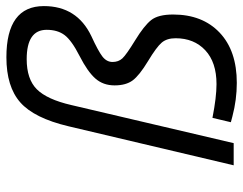

<svg xmlns="http://www.w3.org/2000/svg" viewBox="-102 -666 778 615"><g transform="rotate(-90 287.5 -359.0)"><path d="M411 -728Q575 -728 575 -608Q575 -502 479 -456Q431 -434 413.5 -420.5Q396 -407 396 -388Q396 -369 407.5 -356.5Q419 -344 465.5 -315.5Q512 -287 530 -264.5Q548 -242 548 -194Q548 -100 490 -45Q432 10 329 10Q275 10 222 -4L203 -9L217 -68Q283 -55 325 -55Q395 -55 433.5 -91Q472 -127 472 -186Q472 -214 458 -230.5Q444 -247 398.5 -274.5Q353 -302 337 -323.5Q321 -345 321 -381.5Q321 -418 343 -443Q365 -468 415 -493.5Q465 -519 482 -541.5Q499 -564 499 -599Q499 -663 405 -663Q341 -663 308.5 -630.5Q276 -598 258 -520L136 0H65L190 -529Q216 -639 266.5 -683.5Q317 -728 411 -728Z"/></g></svg>

Font: Titillium Web
Style: Italic
Weight: 400
Italic angle: -13°
Version: Version 1.002;PS 57.000;hotconv 1.0.70;makeotf.lib2.5.55311